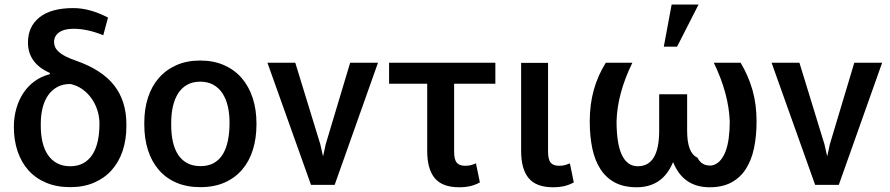

<svg xmlns="http://www.w3.org/2000/svg" viewBox="-20 -800 3850 831"><path d="M284 10Q225.5 10 180 -9Q134.5 -28 103.5 -62.5Q72.5 -97 56.2 -145Q40 -193 40 -251Q40 -293 50.8 -330.5Q61.5 -368 81.5 -398Q101.5 -428 130.2 -448.8Q159 -469.5 194.5 -478.5L196.5 -484Q148.5 -505 124.8 -538.2Q101 -571.5 101 -615.5Q101 -685.5 151.2 -725.2Q201.5 -765 297 -765Q333 -765 369.8 -755Q406.5 -745 447.5 -724L427 -647.5Q358 -675.5 298.5 -675.5Q258 -675.5 236 -660Q214 -644.5 214 -618Q214 -607 218.5 -596.5Q223 -586 233.8 -576Q244.5 -566 262.8 -556.5Q281 -547 308.5 -537.5Q420.5 -498.5 473.8 -430.8Q527 -363 527 -262V-254Q527 -195.5 510.8 -147Q494.5 -98.5 463.5 -63.8Q432.5 -29 387.2 -9.5Q342 10 284 10ZM284 -80.5Q316 -80.5 339.8 -93.2Q363.5 -106 379.2 -129.8Q395 -153.5 402.8 -187.8Q410.5 -222 410.5 -265Q410.5 -294.5 401.5 -322.8Q392.5 -351 376 -374.2Q359.5 -397.5 336.2 -414Q313 -430.5 284.5 -436.5Q251.5 -436.5 227.5 -423.2Q203.5 -410 187.8 -387Q172 -364 164.2 -332.5Q156.5 -301 156.5 -265V-254Q156.5 -216.5 164 -184.8Q171.5 -153 187.2 -129.8Q203 -106.5 227 -93.5Q251 -80.5 284 -80.5Z M847.5 10Q788.5 10 743.2 -9.5Q698 -29 667.2 -64.8Q636.5 -100.5 620.5 -150.2Q604.5 -200 604.5 -261V-269Q604.5 -328 620.5 -377.5Q636.5 -427 667.5 -462.5Q698.5 -498 743.5 -518Q788.5 -538 846.5 -538Q904 -538 949.2 -518.2Q994.5 -498.5 1025.8 -462.5Q1057 -426.5 1073.5 -376.5Q1090 -326.5 1090 -266V-261Q1090 -201.5 1074.5 -151.8Q1059 -102 1028.2 -66Q997.5 -30 952.2 -10Q907 10 847.5 10ZM847.5 -81Q881 -81 904.8 -94Q928.5 -107 943.8 -131.5Q959 -156 966.2 -190.8Q973.5 -225.5 973.5 -269Q973.5 -307 966 -339.5Q958.5 -372 943 -395.8Q927.5 -419.5 903.5 -433Q879.5 -446.5 846.5 -446.5Q814 -446.5 790.2 -433.2Q766.5 -420 751.2 -396.2Q736 -372.5 728.5 -340Q721 -307.5 721 -269V-258.5Q721 -217 728.8 -184.2Q736.5 -151.5 752.2 -128.5Q768 -105.5 791.8 -93.2Q815.5 -81 847.5 -81Z M1428.5 0H1326L1137.5 -528.5H1258L1366.5 -175L1377.5 -126H1379L1389.5 -175L1495.5 -528.5H1616Z M1967.5 10.5Q1894.5 10.5 1861.8 -28.8Q1829 -68 1829 -147V-437.5H1664V-528.5H2124V-437.5H1945.5V-144Q1945.5 -109.5 1956.8 -96Q1968 -82.5 1993 -82.5Q2007 -82.5 2017 -85Q2027 -87.5 2040 -93L2057 -10.5Q2037 0.5 2015.5 5.5Q1994 10.5 1967.5 10.5Z M2374 10.5Q2301 10.5 2268.2 -28.8Q2235.5 -68 2235.5 -147V-528H2352V-144Q2352 -110.5 2363 -96.5Q2374 -82.5 2400 -82.5Q2414 -82.5 2423.5 -85Q2433 -87.5 2446.5 -93L2463.5 -10.5Q2443.5 0.5 2421.8 5.5Q2400 10.5 2374 10.5Z M2910.5 -598H2853L2887 -780.5H3003.5ZM3051.5 10.5Q2937 10.5 2893.5 -98H2893Q2848 10.5 2735.5 10.5Q2680 10.5 2641.5 -10Q2603 -30.5 2578.8 -68Q2554.5 -105.5 2543.5 -158Q2532.5 -210.5 2532.5 -274.5Q2532.5 -348 2550 -410.8Q2567.5 -473.5 2602 -528.5H2717Q2651.5 -394.5 2648.5 -274.5Q2648.5 -229.5 2653.8 -193.5Q2659 -157.5 2670.2 -132.2Q2681.5 -107 2699 -93.8Q2716.5 -80.5 2740.5 -80.5Q2833 -80.5 2833 -234.5V-392H2954V-234.5Q2954 -137 2998.5 -118Q3015.5 -83.5 3053 -83.5Q3056 -83.5 3059 -83.5Q3080 -87 3095 -102.8Q3110 -118.5 3119.8 -143.5Q3129.5 -168.5 3134 -202Q3138.5 -235.5 3138.5 -274.5Q3134 -395 3069.5 -528.5H3185.5Q3219 -472.5 3236.8 -410.5Q3254.5 -348.5 3254.5 -274.5Q3254.5 -211.5 3243.5 -159Q3232.5 -106.5 3208.2 -68.8Q3184 -31 3145.2 -10.2Q3106.5 10.5 3051.5 10.5Z M3610.5 0H3508L3319.5 -528.5H3440L3548.5 -175L3559.5 -126H3561L3571.5 -175L3677.5 -528.5H3798Z"/></svg>

Font: Roberto Sans Medium
Style: Regular
Weight: 500
Designer: Google (font) & Cristiano Sobral (main changes)
Version: Version 1.000;October 12, 2021;FontCreator 14.0.0.2814 64-bi